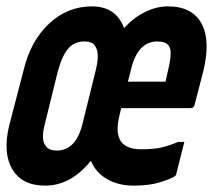

<svg xmlns="http://www.w3.org/2000/svg" viewBox="-35 -570 667 602"><path d="M253 -550Q329 -550 354 -482Q383 -514 419 -532Q455 -550 491 -550Q568 -550 597 -496Q626 -442 602 -345L575 -241Q573 -231 562 -231H345L340 -210Q325 -151 346 -124Q365 -102 407 -102Q445 -102 468.5 -107Q492 -112 524 -125H543Q537 -100 530.5 -75.5Q524 -51 518 -26Q518 -20 511 -16Q495 -7 463 2.5Q431 12 384 12Q336 12 300.5 -8.5Q265 -29 250 -66Q187 12 107 12Q34 12 3.5 -39.5Q-27 -91 -6 -177L39 -350Q61 -442 119 -496Q177 -550 253 -550ZM458 -440Q397 -440 376 -353L366 -314H484L492 -350Q499 -379 500 -398Q501 -417 494 -427Q484 -440 458 -440ZM105 -179Q93 -131 108 -113Q118 -98 143 -98Q202 -98 223 -179L265 -349Q279 -404 263 -426Q255 -440 229 -440Q199 -440 180 -419Q161 -398 147 -349Z"/></svg>

Font: Recursive Mn Lnr St
Style: Bold Italic
Weight: 700
Italic angle: -15°
Monospace: yes
Version: Version 1.079;hotconv 1.0.112;makeotfexe 2.5.65598; ttfautoh